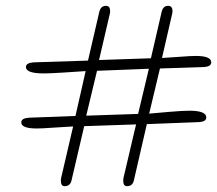

<svg xmlns="http://www.w3.org/2000/svg" viewBox="-20 -699 745 659"><path d="M202 -60Q189 -60 189 -78Q189 -80 189 -83Q189 -86 190 -89L231 -265L165 -261Q125 -258 106 -258Q53 -258 53 -279Q53 -293 79 -295L239 -301L274 -455Q263 -454 244 -453Q225 -452 198 -450Q152 -447 130 -447Q69 -447 69 -469Q69 -483 95 -485L282 -491L321 -659Q326 -679 344 -679Q358 -679 358 -661Q358 -655 357 -652L320 -493L498 -499L535 -659Q540 -679 557 -679Q572 -679 572 -661Q572 -655 571 -652L536 -500L596 -504Q634 -507 652 -507Q705 -507 705 -485Q705 -471 682 -469L529 -464L492 -309L560 -315Q583 -317 600.5 -318Q618 -319 630 -319Q688 -319 688 -296Q688 -282 665 -280L484 -273L440 -82Q436 -60 416 -60Q403 -60 403 -78Q403 -80 403 -82.5Q403 -85 404 -89Q412 -123 421.5 -163.5Q431 -204 442 -251Q444 -258 445 -263Q446 -268 447 -272L269 -266L226 -82Q222 -60 202 -60ZM276 -302 454 -308 491 -463 313 -456Z"/></svg>

Font: Send Flowers
Style: Regular
Weight: 400
Designer: Robert E. Leuschke
Foundry: Robert E. Leuschke
Version: Version 1.010; ttfautohint (v1.8.4.7-5d5b)